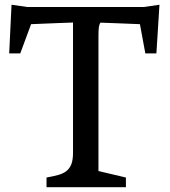

<svg xmlns="http://www.w3.org/2000/svg" viewBox="-20 -776 706 796"><path d="M172.9 -40Q200.2 -44.9 220.9 -50.5Q241.7 -56.2 255.4 -66.9Q269 -77.6 275.9 -95.5Q282.7 -113.3 282.7 -142.6V-682.6Q258.3 -681.6 216.6 -680.2Q174.8 -678.7 108.9 -675.8L64 -554.7H18.1L27.8 -756.3L92.3 -747.1H576.7L641.1 -756.3L628.4 -554.7H582.5L560.1 -675.8Q501 -678.2 461.4 -679.7Q421.9 -681.2 396.5 -682.1Q391.6 -675.3 389.9 -663.1Q388.2 -650.9 388.2 -629.4V-66.9L502 -40V0H172.9Z"/></svg>

Font: Donegal One
Style: Regular
Weight: 400
Designer: Gary Lonergan
Foundry: Sorkin Type Co.
Version: Version 1.004